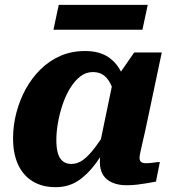

<svg xmlns="http://www.w3.org/2000/svg" viewBox="-20 -761 719 794"><path d="M509 -340 460 -335Q454 -374 442.5 -402.5Q431 -431 412.5 -447Q394 -463 364 -463Q335 -463 311.5 -444.5Q288 -426 269.5 -395.5Q251 -365 238.5 -327.5Q226 -290 219.5 -252.5Q213 -215 213 -182Q213 -149 219.5 -127Q226 -105 240 -94Q254 -83 275 -83Q301 -83 324 -100Q347 -117 372 -150Q397 -183 428 -233L446 -198Q410 -131 375.5 -84.5Q341 -38 301.5 -12.5Q262 13 210 13Q154 13 114.5 -11.5Q75 -36 54.5 -81Q34 -126 34 -189Q34 -242 47.5 -294Q61 -346 86 -392Q111 -438 147.5 -474Q184 -510 230 -530Q276 -550 332 -550Q392 -550 430 -523.5Q468 -497 487 -450Q506 -403 509 -340ZM649 -544 581 -222Q573 -188 568 -165.5Q563 -143 560 -129Q557 -115 557 -108Q557 -96 564 -91Q571 -86 583 -86Q600 -86 615 -88.5Q630 -91 641 -91L625 -10Q609 -7 589 -3.5Q569 0 547.5 2.5Q526 5 502 5Q469 5 444 -6Q419 -17 406 -38Q393 -59 393 -91Q393 -99 394 -112.5Q395 -126 397 -146L387 -136L446 -420L456 -430L535 -544ZM223 -741H591L569 -638H201Z"/></svg>

Font: Roboto Serif 20pt
Style: Bold Italic
Weight: 700
Italic angle: -10°
Version: Version 1.007